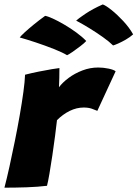

<svg xmlns="http://www.w3.org/2000/svg" viewBox="-29 -843 620 866"><path d="M237 -449.5Q253 -471 280.5 -491.5Q308 -512 342.5 -525.2Q377 -538.5 414 -538.5Q437 -538.5 460.8 -533.5Q484.5 -528.5 492.5 -521.5L410 -343Q400 -347.5 384.8 -352.8Q369.5 -358 348.5 -358Q316.5 -358 285.5 -342.8Q254.5 -327.5 228 -301Q225 -273.5 219.5 -230.8Q214 -188 207.2 -142.5Q200.5 -97 194 -59.5Q187.5 -22 183 -5Q142 0 90.5 1.8Q39 3.5 -9 3.5Q2 -38.5 14 -93Q26 -147.5 38 -206.8Q50 -266 60 -323.2Q70 -380.5 76.5 -428.2Q83 -476 84 -506Q113 -513.5 146.5 -520.2Q180 -527 206 -531.2Q232 -535.5 239 -536Q239 -518.5 238.5 -491.2Q238 -464 237 -449.5ZM434.5 -823Q448 -818.5 473.8 -798Q499.5 -777.5 526.8 -748.2Q554 -719 571.5 -688Q557 -675 538.2 -664.2Q519.5 -653.5 503.5 -646.5Q487.5 -639.5 481 -638Q464 -655 435.2 -675.5Q406.5 -696 374.2 -715.8Q342 -735.5 314.5 -750Q322.5 -758 356.2 -780.8Q390 -803.5 434.5 -823ZM174.5 -771.5Q185.5 -770 208.8 -759.5Q232 -749 260.2 -732.5Q288.5 -716 315.2 -696.5Q342 -677 360 -658Q351.5 -648.5 333.2 -634.5Q315 -620.5 297.5 -608.5Q280 -596.5 273.5 -594Q253 -606.5 214 -622Q175 -637.5 132.8 -651.5Q90.5 -665.5 60 -674Q64 -680 81.2 -696Q98.5 -712 123.2 -732.2Q148 -752.5 174.5 -771.5Z"/></svg>

Font: Grandstander ExtraBold
Style: Italic
Weight: 800
Italic angle: -15°
Designer: Tyler Finck
Foundry: Etcetera Type Co
Version: Version 1.200; ttfautohint (v1.8.3)